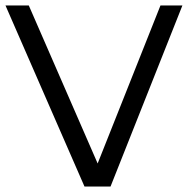

<svg xmlns="http://www.w3.org/2000/svg" viewBox="-27 -680 691 700"><path d="M281 0 -7 -660H78L329 -84L558 -660H638L376 0Z"/></svg>

Font: Quattrocento Sans
Style: Regular
Weight: 400
Designer: Pablo Impallari
Foundry: Pablo Impallari, Igino Marini, Brenda Gallo
Version: Version 2.000